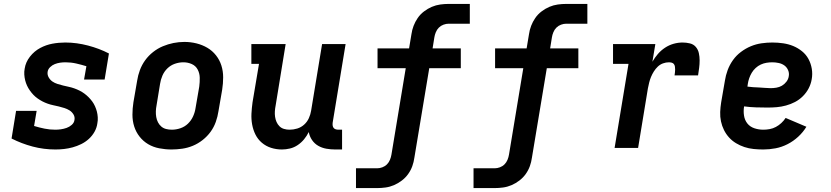

<svg xmlns="http://www.w3.org/2000/svg" viewBox="-20 -755 4240 980"><path d="M263 8Q203 8 146.5 -7Q90 -22 39 -48L62 -189H167L154 -112Q180 -104 207 -98.5Q234 -93 262 -93Q276 -93 290.5 -95Q305 -97 319.5 -102Q334 -107 346 -117.5Q358 -128 360 -142Q363 -158 355 -171Q347 -184 335 -191.5Q323 -199 309 -203.5Q295 -208 280.5 -211.5Q266 -215 251.5 -218Q237 -221 223 -226Q209 -231 196.5 -237.5Q184 -244 172 -252.5Q160 -261 150.5 -271Q141 -281 132.5 -293Q124 -305 118 -318Q112 -331 108.5 -345Q105 -359 104 -374.5Q103 -390 106 -405Q111 -438 133 -466Q155 -494 185 -510Q215 -526 247.5 -532Q280 -538 313 -538Q343 -538 372 -534Q401 -530 429.5 -522.5Q458 -515 484.5 -505Q511 -495 536 -482L514 -349H409L421 -417Q395 -425 368.5 -431Q342 -437 314 -437Q300 -437 286.5 -435Q273 -433 260 -428Q247 -423 236 -412.5Q225 -402 223 -388Q221 -373 228.5 -360Q236 -347 247.5 -339Q259 -331 273.5 -326.5Q288 -322 302 -318.5Q316 -315 330.5 -312Q345 -309 359 -304Q373 -299 386 -292.5Q399 -286 410.5 -277.5Q422 -269 432 -259Q442 -249 450.5 -237.5Q459 -226 465 -212.5Q471 -199 474.5 -185.5Q478 -172 479 -156.5Q480 -141 477 -126Q474 -103 462.5 -82.5Q451 -62 433.5 -46Q416 -30 394.5 -19.5Q373 -9 351 -3Q329 3 307 5.5Q285 8 263 8Z M855 8Q824 8 793 2Q762 -4 736.5 -19Q711 -34 692.5 -57.5Q674 -81 665 -109.5Q656 -138 656 -169.5Q656 -201 661 -233L680 -343Q684 -370 694 -397Q704 -424 721 -447.5Q738 -471 761.5 -489.5Q785 -508 811.5 -519Q838 -530 865.5 -535.5Q893 -541 921 -541Q953 -541 983 -533.5Q1013 -526 1038.5 -511Q1064 -496 1082.5 -472.5Q1101 -449 1110 -420.5Q1119 -392 1119 -360.5Q1119 -329 1114 -297L1095 -187Q1091 -160 1081.5 -133Q1072 -106 1055 -82.5Q1038 -59 1014.5 -40.5Q991 -22 964.5 -11Q938 0 910 4Q882 8 855 8ZM857 -93Q879 -93 901 -100.5Q923 -108 939.5 -124Q956 -140 965.5 -161Q975 -182 978 -203L997 -313Q1000 -336 999.5 -358.5Q999 -381 989 -400Q979 -419 959 -428Q939 -437 916 -437Q894 -437 872.5 -429.5Q851 -422 834.5 -406Q818 -390 809 -369Q800 -348 797 -327L779 -217Q776 -202 775.5 -187Q775 -172 777.5 -157.5Q780 -143 786.5 -130.5Q793 -118 803.5 -109Q814 -100 828 -96.5Q842 -93 857 -93Z M1419 8Q1390 8 1363.5 -0.5Q1337 -9 1316.5 -26.5Q1296 -44 1284 -68Q1272 -92 1267 -119.5Q1262 -147 1263.5 -175.5Q1265 -204 1269 -233L1302 -429H1263V-530H1438L1387 -217Q1384 -202 1383 -187.5Q1382 -173 1384 -159Q1386 -145 1391.5 -132.5Q1397 -120 1406.5 -110.5Q1416 -101 1429.5 -97Q1443 -93 1458 -93Q1478 -93 1497.5 -99Q1517 -105 1532.5 -119Q1548 -133 1556.5 -152Q1565 -171 1568 -190L1624 -530H1744L1678 -129Q1677 -121 1678 -114Q1679 -107 1683 -102Q1687 -97 1693.5 -95Q1700 -93 1708 -93H1726V8H1691Q1668 8 1645.5 4Q1623 0 1604 -11Q1585 -22 1572.5 -40.5Q1560 -59 1556 -81Q1546 -61 1532 -44Q1518 -27 1499.5 -14.5Q1481 -2 1460 3Q1439 8 1419 8Z M1797 205V104H1905Q1918 104 1931.5 99Q1945 94 1955 84Q1965 74 1970.5 60.5Q1976 47 1978 34L2051 -407H1907V-508H2068L2080 -580Q2083 -602 2091 -623Q2099 -644 2112 -663Q2125 -682 2144 -696.5Q2163 -711 2184 -720Q2205 -729 2227 -732Q2249 -735 2270 -735H2378V-634H2270Q2257 -634 2243.5 -629Q2230 -624 2220 -614Q2210 -604 2204.5 -590.5Q2199 -577 2197 -564L2188 -508H2332V-407H2171L2095 50Q2092 72 2084.5 93Q2077 114 2063.5 133Q2050 152 2031 166.5Q2012 181 1991 190Q1970 199 1948 202Q1926 205 1905 205Z M2397 205V104H2505Q2518 104 2531.5 99Q2545 94 2555 84Q2565 74 2570.5 60.5Q2576 47 2578 34L2651 -407H2507V-508H2668L2680 -580Q2683 -602 2691 -623Q2699 -644 2712 -663Q2725 -682 2744 -696.5Q2763 -711 2784 -720Q2805 -729 2827 -732Q2849 -735 2870 -735H2978V-634H2870Q2857 -634 2843.5 -629Q2830 -624 2820 -614Q2810 -604 2804.5 -590.5Q2799 -577 2797 -564L2788 -508H2932V-407H2771L2695 50Q2692 72 2684.5 93Q2677 114 2663.5 133Q2650 152 2631 166.5Q2612 181 2591 190Q2570 199 2548 202Q2526 205 2505 205Z M3117 0 3188 -429H3109V-530H3325L3310 -440Q3322 -461 3338 -479.5Q3354 -498 3374.5 -511.5Q3395 -525 3418 -531.5Q3441 -538 3464 -538Q3483 -538 3501.5 -533.5Q3520 -529 3531.5 -515.5Q3543 -502 3547 -484Q3551 -466 3551 -446.5Q3551 -427 3548.5 -408Q3546 -389 3543 -370H3423Q3424 -377 3425 -384.5Q3426 -392 3426 -399.5Q3426 -407 3425 -414.5Q3424 -422 3420 -427.5Q3416 -433 3409 -435Q3402 -437 3394 -437Q3379 -437 3364 -431.5Q3349 -426 3337.5 -415Q3326 -404 3317.5 -390.5Q3309 -377 3303 -362.5Q3297 -348 3293.5 -333.5Q3290 -319 3287 -304L3237 0Z M3876 8Q3851 8 3826.5 5.5Q3802 3 3779.5 -4.5Q3757 -12 3737 -24Q3717 -36 3701.5 -53Q3686 -70 3675.5 -91Q3665 -112 3660 -135.5Q3655 -159 3656 -183.5Q3657 -208 3661 -233L3680 -343Q3684 -370 3694 -397Q3704 -424 3721 -448Q3738 -472 3762 -490Q3786 -508 3812.5 -519Q3839 -530 3867 -534Q3895 -538 3922 -538Q3950 -538 3977.5 -534Q4005 -530 4029 -520Q4053 -510 4073.5 -493.5Q4094 -477 4106.5 -454Q4119 -431 4123.5 -404Q4128 -377 4123 -350Q4119 -326 4107.5 -304Q4096 -282 4078 -264Q4060 -246 4038 -234.5Q4016 -223 3992 -216.5Q3968 -210 3945 -208Q3922 -206 3898 -206Q3868 -206 3838 -207Q3808 -208 3778 -212Q3774 -189 3777.5 -165.5Q3781 -142 3794.5 -125Q3808 -108 3830 -100.5Q3852 -93 3876 -93Q3892 -93 3908.5 -96Q3925 -99 3940 -107Q3955 -115 3968 -127Q3981 -139 3990 -153L4096 -108Q4079 -80 4054 -57Q4029 -34 3999.5 -19Q3970 -4 3938.5 2Q3907 8 3876 8ZM3913 -305Q3928 -305 3943 -307.5Q3958 -310 3971 -317.5Q3984 -325 3994 -338Q4004 -351 4006 -366Q4009 -382 4002.5 -397Q3996 -412 3983.5 -421Q3971 -430 3954.5 -433.5Q3938 -437 3922 -437Q3907 -437 3892 -434.5Q3877 -432 3863 -425.5Q3849 -419 3837 -408Q3825 -397 3817 -383.5Q3809 -370 3804 -355.5Q3799 -341 3797 -327L3795 -313Q3809 -311 3824 -310Q3839 -309 3854 -308.5Q3869 -308 3883.5 -306.5Q3898 -305 3913 -305Z"/></svg>

Font: Iosevka Curly Slab Extended
Style: Bold Italic
Weight: 700
Width: 7
Italic angle: -9°
Monospace: yes
Designer: Belleve Invis
Foundry: Belleve Invis
Version: Version 11.0.0; ttfautohint (v1.8.3)